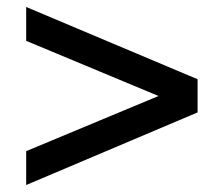

<svg xmlns="http://www.w3.org/2000/svg" viewBox="-20 -562 640 550"><path d="M55 -32V-129L434 -287L55 -445V-542L546 -335V-240Z"/></svg>

Font: MulishBold
Style: Bold
Weight: 700
Designer: Vernon Adams
Foundry: Vernon Adams
Version: Version 3.602; ttfautohint (v1.8.3)